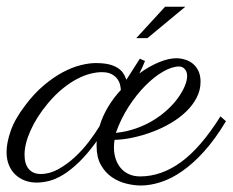

<svg xmlns="http://www.w3.org/2000/svg" viewBox="-54 -533 702 579"><path d="M291.5 -111.3Q290.5 -105.5 290 -99.6Q289.6 -93.8 289.6 -87.9Q289.6 -70.3 294.7 -54.4Q299.8 -38.6 309.8 -26.6Q319.8 -14.6 334.7 -7.8Q349.6 -1 368.7 -1Q432.6 -1 492.2 -44.4Q551.8 -87.9 610.8 -182.1L627.4 -167.5Q595.2 -113.8 562 -76.9Q528.8 -40 495.8 -17.1Q462.9 5.9 431.2 16.1Q399.4 26.4 370.6 26.4Q349.6 26.4 326.2 20.5Q302.7 14.6 283 1Q263.2 -12.7 250.2 -35.6Q237.3 -58.6 237.3 -92.8Q237.3 -96.7 237.3 -100.1Q237.3 -103.5 237.8 -107.4Q209.5 -68.4 184.1 -43.9Q158.7 -19.5 136.2 -5.9Q113.8 7.8 93.8 12.7Q73.7 17.6 56.2 17.6Q37.6 17.6 21.2 11.5Q4.9 5.4 -7.6 -6.3Q-20 -18.1 -27.1 -35.2Q-34.2 -52.2 -34.2 -74.7Q-34.2 -102.5 -21.7 -138.4Q-9.3 -174.3 22.5 -215.8Q49.3 -251.5 78.4 -275.9Q107.4 -300.3 135.5 -315.2Q163.6 -330.1 189 -336.4Q214.4 -342.8 234.4 -342.8Q256.8 -342.8 272.5 -339.4Q288.1 -335.9 299.1 -329.3Q310.1 -322.8 316.7 -313.5Q323.2 -304.2 327.1 -292.5Q337.4 -309.1 347.4 -324.2Q357.4 -339.4 367.7 -356L383.3 -349.1Q379.9 -340.3 375.7 -331.1Q371.6 -321.8 366.2 -311.5Q396.5 -333.5 425.8 -345.5Q455.1 -357.4 477.5 -357.4Q490.2 -357.4 503.4 -353.5Q516.6 -349.6 527.1 -341.3Q537.6 -333 544.2 -319.3Q550.8 -305.7 550.8 -286.6Q550.8 -260.7 538.8 -238Q526.9 -215.3 506.8 -196Q486.8 -176.8 460.4 -161.4Q434.1 -146 405.3 -135.3Q376.5 -124.5 347.2 -118.2Q317.9 -111.8 291.5 -111.3ZM68.8 -8.3Q95.7 -8.3 122.1 -22.9Q148.4 -37.6 171.9 -59.3Q195.3 -81.1 214.4 -106.2Q233.4 -131.3 246.1 -152.3Q255.4 -183.1 272 -210.7Q288.6 -238.3 310.5 -261.7Q310.1 -268.1 308.1 -277.1Q306.2 -286.1 300 -294.7Q293.9 -303.2 282.7 -309.3Q271.5 -315.4 252.9 -315.4Q237.8 -315.4 219 -310.8Q200.2 -306.2 179 -295.2Q157.7 -284.2 135.3 -266.1Q112.8 -248 90.3 -221.2Q56.6 -180.7 38.3 -139.9Q20 -99.1 20 -66.4Q20 -38.6 32.7 -23.4Q45.4 -8.3 68.8 -8.3ZM295.4 -132.3Q328.1 -135.7 356.9 -146Q385.7 -156.2 409.7 -171.1Q433.6 -186 452.4 -203.6Q471.2 -221.2 483.9 -239.3Q496.6 -257.3 503.4 -273.9Q510.3 -290.5 510.3 -303.7Q510.3 -316.9 503.2 -324.7Q496.1 -332.5 486.3 -332.5Q464.8 -332.5 438 -317.1Q411.1 -301.8 384.3 -274.7Q357.4 -247.6 333.7 -210.9Q310.1 -174.3 295.4 -132.3ZM390.6 -418H356.9L443.8 -512.7H504.9Z"/></svg>

Font: Parisienne
Style: Regular
Weight: 400
Designer: Astigmatic (AOETI)
Foundry: Astigmatic (AOETI)
Version: Version 1.000